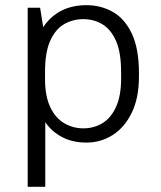

<svg xmlns="http://www.w3.org/2000/svg" viewBox="-20 -541 624 742"><path d="M87 181V-511H135L147 -436Q175 -478 217 -499.5Q259 -521 314 -521Q370 -521 416 -495Q462 -469 489.5 -411Q517 -353 517 -258V-245Q517 -163 489.5 -106Q462 -49 416 -19.5Q370 10 314 10Q260 10 219.5 -11.5Q179 -33 155 -69V181ZM302 -45Q343 -45 376 -65Q409 -85 428.5 -128Q448 -171 448 -236V-262Q448 -338 428.5 -382.5Q409 -427 376 -447Q343 -467 302 -467Q262 -467 228.5 -448Q195 -429 174.5 -384.5Q154 -340 154 -263V-236Q154 -170 174 -127.5Q194 -85 228 -65Q262 -45 302 -45Z"/></svg>

Font: Chivo ExtraLight
Style: Regular
Weight: 250
Designer: Hector Gatti
Foundry: Omnibus-Type
Version: Version 2.002